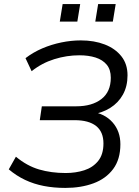

<svg xmlns="http://www.w3.org/2000/svg" viewBox="-20 -912 680 941"><path d="M300 9Q244 9 195 -0.5Q146 -10 103.5 -30Q61 -50 23 -82L58 -144Q112 -99 171.5 -81.5Q231 -64 302 -64Q351 -64 393 -77.5Q435 -91 461 -123Q487 -155 487 -209Q487 -266 451 -294.5Q415 -323 346 -323H175L185 -391H354Q431 -391 477 -426.5Q523 -462 523 -531Q523 -571 503 -595Q483 -619 448.5 -630Q414 -641 369 -641Q307 -641 246 -622Q185 -603 135 -563L105 -627Q143 -656 187.5 -675Q232 -694 280.5 -704Q329 -714 376 -714Q442 -714 493.5 -694Q545 -674 575 -636Q605 -598 605 -543Q605 -489 582.5 -448.5Q560 -408 520 -383Q480 -358 426 -350V-365Q493 -356 531.5 -312.5Q570 -269 570 -205Q570 -131 534.5 -83.5Q499 -36 438 -13.5Q377 9 300 9ZM447 -806 461 -892H547L533 -806ZM273 -806 287 -892H373L359 -806Z"/></svg>

Font: Nunito Sans 12pt
Style: Italic
Weight: 400
Italic angle: -9°
Designer: Vernon Adams
Foundry: Vernon Adams
Version: Version 3.101;gftools[0.9.27]